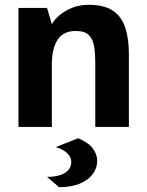

<svg xmlns="http://www.w3.org/2000/svg" viewBox="-20 -529 611 800"><path d="M57 0V-496H176L196 -428Q207 -448 228.5 -466Q250 -484 280.5 -496.5Q311 -509 350 -509Q413 -509 449.5 -485Q486 -461 501.5 -415Q517 -369 517 -304V0H377V-269Q377 -304 372.5 -334Q368 -364 351 -382Q334 -400 295 -400Q245 -400 220.5 -364Q196 -328 196 -258V0ZM226 251 176 208Q205 208 227.5 201.5Q250 195 263.5 181Q277 167 277 145Q277 125 259 108.5Q241 92 212 84L306 47Q350 66 367.5 90.5Q385 115 385 141Q385 172 366 197Q347 222 311.5 236.5Q276 251 226 251Z"/></svg>

Font: Atkinson Hyperlegible Next
Style: Bold
Weight: 700
Designer: Elliott Scott, Megan Eiswerth, Linus Boman, Theodore Petrosky, Letters from Sweden
Foundry: Applied Design Works, Letters from Sweden
Version: Version 2.001